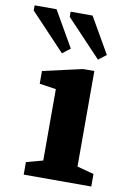

<svg xmlns="http://www.w3.org/2000/svg" viewBox="-144 -794 562 845"><g transform="rotate(10 137.5 -371.0)"><path d="M23 0V-56L97 -76V-395L23 -406V-463L200 -503H250V-76L325 -56V0ZM257 -555 102 -719V-742H200L292 -582ZM96 -555 -59 -719V-742H39L131 -582Z"/></g></svg>

Font: Manuale ExtraBold
Style: Regular
Weight: 800
Version: Version 1.002